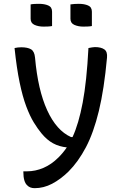

<svg xmlns="http://www.w3.org/2000/svg" viewBox="-20 -783 640 1003"><path d="M91 -536Q124 -536 142 -525.5Q160 -515 163 -482Q178 -313 226.5 -207Q275 -101 351 -67H359Q391 -136 412 -247Q433 -358 442 -532Q453 -534 461 -535.5Q469 -537 476 -537Q508 -537 525 -525Q542 -513 539 -482Q524 -317 496.5 -203.5Q469 -90 429 -14Q389 62 338 113Q296 154 252 177Q208 200 161 200Q136 200 122 185Q102 167 102 115V112H121Q165 112 207 94Q249 76 286 39Q310 15 329 -13Q289 -17 257 -34.5Q225 -52 197 -86Q177 -110 156.5 -143.5Q136 -177 117 -227.5Q98 -278 82.5 -352.5Q67 -427 56 -532Q73 -536 91 -536ZM140 -760Q150 -762 162 -762.5Q174 -763 184 -763Q212 -763 232 -754.5Q252 -746 252 -722V-647Q242 -645 230 -644.5Q218 -644 207 -644Q181 -644 160.5 -653Q140 -662 140 -685ZM348 -760Q369 -763 392 -763Q420 -763 440 -754.5Q460 -746 460 -722V-647Q450 -645 438 -644.5Q426 -644 415 -644Q389 -644 368.5 -653Q348 -662 348 -685Z"/></svg>

Font: Recursive Sn Csl St
Style: Regular
Weight: 400
Version: Version 1.079;hotconv 1.0.112;makeotfexe 2.5.65598; ttfautoh